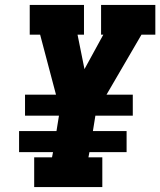

<svg xmlns="http://www.w3.org/2000/svg" viewBox="-20 -755 647 775"><path d="M118 0V-120H190L194 -141H57V-226H208L218 -288H81V-373H206L142 -615H100V-735H319V-615H293L321 -476L397 -615H388V-735H607V-615H551L410 -373H516V-288H365L355 -226H491V-141H341L337 -120H393V0Z"/></svg>

Font: Iosevka Etoile Heavy Oblique
Style: Regular
Weight: 900
Italic angle: -9°
Designer: Belleve Invis
Foundry: Belleve Invis
Version: Version 15.5.2; ttfautohint (v1.8.4)